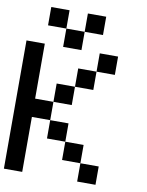

<svg xmlns="http://www.w3.org/2000/svg" viewBox="-105 -1073 877 1147"><g transform="rotate(10 333.5 -500.0)"><path d="M111.1 -333.3V0H0V-777.8H111.1V-444.4H222.2V-333.3ZM555.6 -666.7H444.4V-777.8H555.6ZM444.4 -555.6H333.3V-666.7H444.4ZM333.3 -444.4H222.2V-555.6H333.3ZM555.6 0H444.4V-111.1H555.6ZM444.4 -111.1H333.3V-222.2H444.4ZM333.3 -222.2H222.2V-333.3H333.3ZM222.2 -888.9H111.1V-1000H222.2ZM333.3 -777.8H222.2V-888.9H333.3ZM444.4 -888.9H333.3V-1000H444.4Z"/></g></svg>

Font: Pixeloid Sans
Style: Regular
Weight: 400
Designer: GGBotNet
Foundry: GGBotNet
Version: 0.5